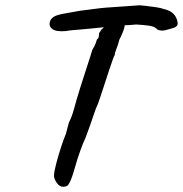

<svg xmlns="http://www.w3.org/2000/svg" viewBox="-20 -659 694 729"><path d="M221 50Q206 51 195 34.5Q184 18 185 6Q186 -10 194 -40Q202 -70 212 -101Q222 -132 230 -150Q234 -166 237.5 -178.5Q241 -191 242 -195Q245 -199 251.5 -216Q258 -233 262 -249Q264 -257 270.5 -279.5Q277 -302 286.5 -332Q296 -362 305.5 -391Q315 -420 322 -442Q329 -464 331 -471Q339 -483 343 -494Q347 -505 348 -509Q354 -513 355 -519.5Q356 -526 356 -530Q356 -535 359.5 -538Q363 -541 363 -545Q367 -548 368 -549Q369 -550 374 -555L379 -583L458 -584Q456 -572 452 -554.5Q448 -537 433 -508Q428 -488 421.5 -472Q415 -456 416 -451Q414 -449 407.5 -431Q401 -413 392.5 -387Q384 -361 375.5 -335Q367 -309 360.5 -289.5Q354 -270 352 -265Q344 -249 334 -218Q324 -187 304 -134Q296 -118 284.5 -86Q273 -54 266 -28Q255 11 247.5 27.5Q240 44 234.5 47Q229 50 221 50ZM230 -541Q193 -538 179 -548.5Q165 -559 169 -575Q172 -587 183 -594.5Q194 -602 221 -607Q232 -609 249.5 -612Q267 -615 283 -618Q316 -622 337.5 -625Q359 -628 382 -630Q405 -632 440 -634Q469 -636 489.5 -637.5Q510 -639 510 -639Q513 -639 531 -637Q549 -635 570 -632Q591 -629 601 -625Q624 -620 636.5 -608.5Q649 -597 653 -580Q656 -568 653 -563Q650 -558 642 -554Q619 -547 606 -544Q593 -541 579 -546Q574 -551 567.5 -555Q561 -559 545.5 -561.5Q530 -564 497 -566Q469 -563 448 -563Q427 -563 427 -558L368 -555L319 -550Q309 -549 291 -547.5Q273 -546 256 -544.5Q239 -543 230 -541Z"/></svg>

Font: Caveat SemiBold
Style: Regular
Weight: 600
Designer: Pablo Impallari
Foundry: Pablo Impallari
Version: Version 2.000